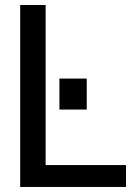

<svg xmlns="http://www.w3.org/2000/svg" viewBox="-20 -741 535 762"><path d="M480 1H60.1V-721.2H161.1V-85.9H480ZM324.2 -306.2H215.8V-429.2H324.2Z"/></svg>

Font: Perun
Style: Regular
Weight: 400
Version: Version 1.0000